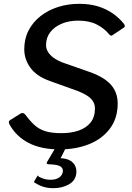

<svg xmlns="http://www.w3.org/2000/svg" viewBox="-20 -772 692 1005"><path d="M547 -597Q525 -624 486 -644Q447 -664 389 -664Q341 -664 303 -648Q265 -632 243 -603.5Q221 -575 221 -535Q221 -519 230 -502.5Q239 -486 258 -471.5Q277 -457 307 -445L450 -395Q526 -368 561 -328Q596 -288 596 -230Q596 -153 555.5 -99Q515 -45 446.5 -17.5Q378 10 292 10Q195 10 129.5 -24Q64 -58 29 -122Q26 -129 26.5 -134.5Q27 -140 34 -144L85 -176Q94 -182 101 -180Q108 -178 114 -170Q137 -139 160.5 -117.5Q184 -96 216.5 -85.5Q249 -75 302 -75Q352 -75 391.5 -88.5Q431 -102 454 -130.5Q477 -159 477 -205Q477 -233 457 -254.5Q437 -276 386 -296L241 -348Q171 -373 139 -417.5Q107 -462 107 -514Q107 -569 129.5 -612.5Q152 -656 192 -687.5Q232 -719 284 -735.5Q336 -752 395 -752Q450 -752 493.5 -738.5Q537 -725 570.5 -701.5Q604 -678 628 -648Q633 -641 633.5 -636.5Q634 -632 629 -628L566 -586Q562 -584 557.5 -587Q553 -590 547 -597ZM379 138Q374 175 339 194Q304 213 259 213Q231 213 208 206Q185 199 167 187Q163 187 160.5 183.5Q158 180 159 177L176 149Q178 145 179.5 147.5Q181 150 183 153Q195 159 209.5 164Q224 169 244 169Q272 169 289 157.5Q306 146 309 127Q311 107 294.5 98Q278 89 236 88Q229 88 226 85Q223 82 225 78L274 -5H328L299 53Q297 55 296.5 55.5Q296 56 298 56Q332 58 350.5 70.5Q369 83 375.5 101Q382 119 379 138Z"/></svg>

Font: Libre Franklin Thin Medium
Style: Italic
Weight: 500
Italic angle: -8°
Version: Version 3.000